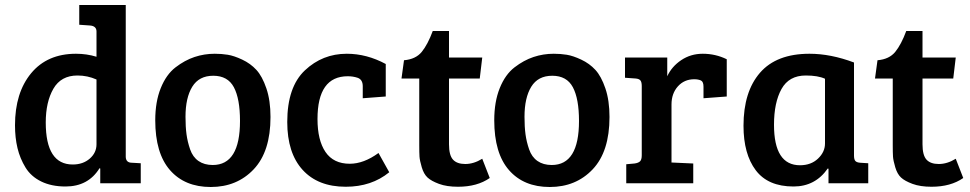

<svg xmlns="http://www.w3.org/2000/svg" viewBox="-20 -733 3878 768"><path d="M284 -518Q327 -518 366 -506V-607Q366 -629 340 -631L297 -634V-713H483V-105Q484 -82 508 -82L543 -80V0H381V-59L378 -60Q333 13 242 13Q186 13 145 -7Q104 -27 82 -63Q60 -99 50 -140.5Q40 -182 40 -232Q40 -362 104.5 -440Q169 -518 284 -518ZM366 -156V-415Q330 -431 290 -431Q224 -431 193.5 -378Q163 -325 163 -243Q163 -75 271 -75Q312 -75 339 -98.5Q366 -122 366 -156Z M831 -73Q940 -73 940 -249Q940 -338 915.5 -384Q891 -430 833 -430Q776 -430 749 -386Q722 -342 722 -266Q722 -226 726 -196Q730 -166 740.5 -135.5Q751 -105 774 -89Q797 -73 831 -73ZM601 -252Q601 -326 623 -380.5Q645 -435 682 -463.5Q719 -492 758 -505Q797 -518 839 -518Q866 -518 891 -514Q916 -510 949 -494.5Q982 -479 1005.5 -453.5Q1029 -428 1045.5 -379.5Q1062 -331 1062 -265Q1062 -127 995 -56Q928 15 823 15Q719 15 660 -52.5Q601 -120 601 -252Z M1379 -78Q1435 -78 1494 -121L1537 -44Q1466 14 1363 14Q1252 14 1190.5 -53.5Q1129 -121 1129 -245Q1129 -385 1199.5 -451.5Q1270 -518 1367 -518Q1447 -518 1523 -477V-347L1431 -340V-388Q1431 -415 1410 -422Q1392 -428 1371 -428Q1250 -428 1250 -257Q1250 -172 1282 -125Q1314 -78 1379 -78Z M1711 -609H1776V-503H1909L1899 -419H1776V-156Q1776 -112 1792 -94.5Q1808 -77 1841 -77Q1875 -77 1909 -98L1939 -21Q1889 14 1812 14Q1767 14 1736 2.5Q1705 -9 1690 -23Q1675 -37 1667 -64Q1659 -91 1658 -106.5Q1657 -122 1657 -152V-419H1586L1596 -492Q1643 -496 1667 -525.5Q1691 -555 1711 -609Z M2187 -73Q2296 -73 2296 -249Q2296 -338 2271.5 -384Q2247 -430 2189 -430Q2132 -430 2105 -386Q2078 -342 2078 -266Q2078 -226 2082 -196Q2086 -166 2096.5 -135.5Q2107 -105 2130 -89Q2153 -73 2187 -73ZM1957 -252Q1957 -326 1979 -380.5Q2001 -435 2038 -463.5Q2075 -492 2114 -505Q2153 -518 2195 -518Q2222 -518 2247 -514Q2272 -510 2305 -494.5Q2338 -479 2361.5 -453.5Q2385 -428 2401.5 -379.5Q2418 -331 2418 -265Q2418 -127 2351 -56Q2284 15 2179 15Q2075 15 2016 -52.5Q1957 -120 1957 -252Z M2547 -112V-389Q2547 -405 2541.5 -411.5Q2536 -418 2522 -419L2480 -422V-503H2649V-428Q2667 -467 2705 -492.5Q2743 -518 2791 -518Q2842 -518 2887 -496V-347L2794 -340V-386Q2794 -406 2784 -411Q2773 -416 2757 -416Q2717 -416 2691.5 -387.5Q2666 -359 2666 -315V-83L2753 -79V0H2485V-76L2518 -79Q2533 -81 2540 -87.5Q2547 -94 2547 -112Z M3396 -483V-111Q3396 -95 3401.5 -89Q3407 -83 3421 -82L3453 -80V0H3294V-58L3291 -59Q3241 13 3154 13Q3052 13 3003 -52Q2954 -117 2954 -230Q2954 -366 3020 -442Q3086 -518 3218 -518Q3303 -518 3396 -483ZM3280 -159V-418Q3252 -431 3203 -431Q3136 -431 3106 -377Q3076 -323 3076 -234Q3076 -72 3180 -72Q3224 -72 3252 -98.5Q3280 -125 3280 -159Z M3605 -609H3670V-503H3803L3793 -419H3670V-156Q3670 -112 3686 -94.5Q3702 -77 3735 -77Q3769 -77 3803 -98L3833 -21Q3783 14 3706 14Q3661 14 3630 2.5Q3599 -9 3584 -23Q3569 -37 3561 -64Q3553 -91 3552 -106.5Q3551 -122 3551 -152V-419H3480L3490 -492Q3537 -496 3561 -525.5Q3585 -555 3605 -609Z"/></svg>

Font: Bree Serif
Style: Regular
Weight: 400
Designer: Veronika Burian, Jos Scaglione
Foundry: TypeTogether
Version: Version 1.001